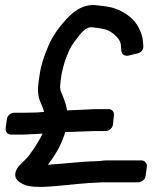

<svg xmlns="http://www.w3.org/2000/svg" viewBox="-20 -681 596 753"><path d="M243 -248C241 -263 235 -283 226 -305C217 -329 213 -328 218 -366L222 -393C224 -404 233 -438 238 -451C256 -494 255 -497 293 -545C313 -570 329 -575 341 -574C378 -570 400 -567 420 -552C444 -535 453 -517 454 -505L456 -481C457 -467 470 -460 484 -463L521 -472C535 -475 544 -489 542 -502L540 -525C539 -537 534 -551 525 -570C510 -603 474 -633 430 -648C407 -656 384 -657 362 -660C293 -670 248 -617 214 -575C194 -550 180 -525 169 -499C154 -464 141 -427 136 -391L132 -366C127 -333 128 -305 138 -282C145 -266 150 -253 153 -242C133 -240 113 -239 82 -239H36C25 -239 9 -230 7 -214L2 -178C0 -167 8 -153 24 -153H70H71L147 -157C141 -143 125 -117 117 -104C113 -97 103 -86 93 -70C91 -67 78 -53 58 -34C50 -26 42 -14 40 -1C38 15 46 26 55 32C79 49 101 52 141 52C182 52 282 40 326 37L382 34H522C533 34 549 25 551 9L556 -27C558 -38 550 -52 534 -52H397C387 -52 367 -48 335 -48C312 -48 221 -38 168 -35C171 -40 176 -46 178 -49C204 -83 225 -126 236 -163L351 -167H394C409 -167 422 -180 423 -193L427 -229C428 -242 420 -253 406 -253H362C337 -253 281 -249 243 -248Z"/></svg>

Font: Reckless Catfish
Style: HeavyIt
Weight: 400
Foundry: Cannot Into Space Fonts
Version: Version 0.2894